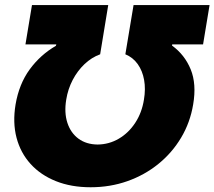

<svg xmlns="http://www.w3.org/2000/svg" viewBox="-20 -748 868 777"><path d="M43 -325.2Q57.1 -408.2 100.3 -467.3Q143.6 -526.4 206.1 -562.5L208 -568.4H83L109.4 -727.5H418L385.3 -528.3Q350.6 -515.6 322 -488.5Q293.5 -461.4 274.2 -424.6Q254.9 -387.7 248 -344.7Q239.3 -292 252.7 -251Q266.1 -210 297.6 -186.8Q329.1 -163.6 375 -163.1Q421.4 -163.6 460.9 -186.8Q500.5 -210 527.3 -251Q554.2 -292 562.5 -344.7Q569.8 -387.7 563.2 -424.6Q556.6 -461.4 537.4 -488.5Q518.1 -515.6 487.3 -528.3L520.5 -727.5H828.1L801.8 -568.4H676.8L676.3 -563.5Q727.5 -526.4 751.7 -467.3Q775.9 -408.2 761.7 -325.2Q749.5 -252 712.9 -190.7Q676.3 -129.4 620.8 -84.5Q565.4 -39.6 495.6 -14.9Q425.8 9.8 346.7 9.8Q268.1 9.8 206.3 -14.9Q144.5 -39.6 103.8 -84.5Q63 -129.4 46.9 -190.7Q30.8 -252 43 -325.2Z"/></svg>

Font: Inter 18pt Black
Style: Italic
Weight: 900
Italic angle: -9.3988°
Designer: Rasmus Andersson
Foundry: rsms
Version: Version 4.001;git-66647c0bb